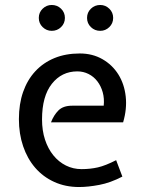

<svg xmlns="http://www.w3.org/2000/svg" viewBox="-20 -742 584 772"><path d="M397 -317Q400 -346 393 -371Q386 -396 371.5 -415Q357 -434 336 -444.5Q315 -455 291 -455Q228 -455 188.5 -405Q149 -355 149 -262Q149 -217 161 -180.5Q173 -144 194.5 -117.5Q216 -91 245 -76.5Q274 -62 308 -62Q343 -62 373.5 -69Q404 -76 447 -98L472 -32Q424 -7 379 1.5Q334 10 298 10Q243 10 198 -10.5Q153 -31 121.5 -67.5Q90 -104 73 -154Q56 -204 56 -263Q56 -324 73 -372.5Q90 -421 122 -455.5Q154 -490 199 -508.5Q244 -527 301 -527Q352 -527 392 -504Q432 -481 456 -442.5Q480 -404 485.5 -354Q491 -304 475 -250H185Q196 -279 215 -298Q234 -317 270 -317ZM136 -670Q136 -692 151.5 -707Q167 -722 188 -722Q210 -722 225.5 -707Q241 -692 241 -670Q241 -648 225.5 -633Q210 -618 188 -618Q167 -618 151.5 -633Q136 -648 136 -670ZM330 -670Q330 -692 345.5 -707Q361 -722 383 -722Q404 -722 419.5 -707Q435 -692 435 -670Q435 -648 419.5 -633Q404 -618 383 -618Q361 -618 345.5 -633Q330 -648 330 -670Z"/></svg>

Font: Expletus Sans
Style: Regular
Weight: 400
Designer: Jasper de Waard
Foundry: Designtown
Version: Version 7.028